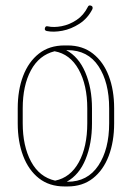

<svg xmlns="http://www.w3.org/2000/svg" viewBox="-20 -669 476 693"><path d="M44 -278Q44 -344 63.5 -395Q83 -446 120.5 -475.5Q158 -505 213 -505H224Q278 -505 315.5 -475.5Q353 -446 372.5 -395Q392 -344 392 -278V-224Q392 -158 372.5 -106.5Q353 -55 315.5 -25.5Q278 4 224 4H213Q158 4 120.5 -25.5Q83 -55 63.5 -106.5Q44 -158 44 -224ZM312 -224Q312 -151 289 -94.5Q266 -38 221 -13H224Q296 -13 335 -71.5Q374 -130 374 -224V-278Q374 -372 335.5 -430Q297 -488 224 -488H219Q264 -464 288 -407.5Q312 -351 312 -278ZM62 -278V-224Q62 -142 92 -86Q122 -30 179 -17Q234 -28 264.5 -83.5Q295 -139 295 -224V-278Q295 -362 264 -418Q233 -474 177 -484Q121 -470 91.5 -415Q62 -360 62 -278ZM297 -644Q300 -651 307 -649Q316 -647 314 -638V-637Q297 -603 267 -583.5Q237 -564 205 -558Q173 -552 149 -557Q140 -559 142 -567Q144 -576 152 -574Q174 -569 202.5 -574.5Q231 -580 256.5 -597Q282 -614 297 -644Z"/></svg>

Font: Libertine Sup Thin
Style: Regular
Weight: 100
Designer: Bastien Sozeau
Foundry: NBR — Bastien Sozeau
Version: Version 2.003; ttfautohint (v1.8.4.7-5d5b);gftools[0.9.33]